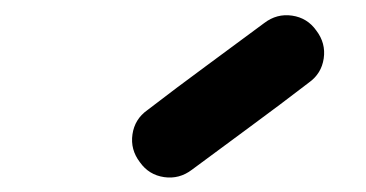

<svg xmlns="http://www.w3.org/2000/svg" viewBox="-20 -695 492 258"><path d="M238 -467Q221 -454 200.5 -457Q180 -460 168 -477Q155 -494 158 -514.5Q161 -535 178 -547Q217 -577 256.5 -606Q296 -635 335 -664Q335 -664 335 -664Q335 -664 335 -664Q352 -677 372.5 -674Q393 -671 405 -654Q418 -637 415 -616.5Q412 -596 395 -584Q356 -554 316.5 -525Q277 -496 238 -467Q238 -467 238 -467Q238 -467 238 -467Z"/></svg>

Font: FRB American Cursive Ultra
Style: Bold Italic
Weight: 1000
Italic angle: -25°
Version: Version 2.0;Modular Font Editor K font №1